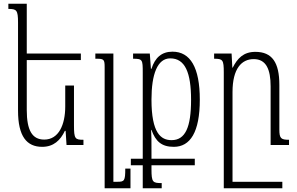

<svg xmlns="http://www.w3.org/2000/svg" viewBox="-20 -780 1600 1033"><path d="M378 -320H331V-207C331 -109 296 -29 218 -29C153 -29 124 -79 124 -188V-457H415V-492H124V-760H25V-732C69 -732 77 -726 77 -659V-185C77 -46 124 10 207 10C268 10 305 -25 329 -76H333L338 0H429V-28C384 -28 378 -33 378 -106Z M682 127H654C654 194 649 198 611 198H590V-492H493V-464H501C539 -464 543 -459 543 -419V233H682Z M684 109H748V233H850V205C802 205 795 201 795 131V109H1028V74H795V37C795 -18 795 -55 793 -81H795C817 -19 850 10 915 10C1003 10 1055 -68 1055 -244C1055 -417 1004 -502 908 -502C850 -502 814 -470 795 -410H792L786 -492H696V-464C747 -464 748 -459 748 -390V74H684ZM903 -26C846 -26 795 -63 795 -244C795 -381 827 -466 896 -466C976 -466 1008 -389 1008 -243C1008 -95 977 -26 903 -26Z M1483 -83V-323C1483 -444 1444 -501 1354 -501C1289 -501 1257 -465 1232 -416H1230L1226 -492H1132V-464C1179 -464 1184 -458 1184 -390V233H1499V198H1231V-285C1231 -411 1280 -462 1345 -462C1412 -462 1436 -407 1436 -315V0H1535V-28C1492 -28 1483 -35 1483 -83Z"/></svg>

Font: Noto Serif Armenian ExtraCondensed Light
Style: Regular
Weight: 300
Width: 2
Designer: Monotype Design Team
Foundry: Monotype Imaging Inc.
Version: Version 2.008